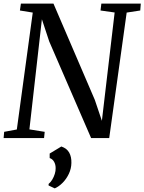

<svg xmlns="http://www.w3.org/2000/svg" viewBox="-22 -763 798 1061"><path d="M-2 0 1 -34.5 71 -47.5 159 -693.5 88 -705 93.5 -743H273.5L502 -211L541 -95.5L611.5 -694L533.5 -705L538 -743H756L753 -705L678 -693.5L581.5 0H481.5L250 -534L209.5 -656.5L140.5 -48L225 -34.5L221.5 0ZM246.5 262V253.5Q258 244 266.8 229.5Q275.5 215 280.8 198Q286 181 285.5 166Q285.5 146 276.8 130.8Q268 115.5 252.5 110.5V85.5L317 46.5Q347.5 57 360.5 80.5Q373.5 104 372.5 137.5Q372 169 358.5 197.5Q345 226 324.2 247Q303.5 268 280.5 278Z"/></svg>

Font: Merriweather 48pt
Style: Italic
Weight: 400
Italic angle: -7.8°
Version: Version 2.101